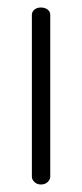

<svg xmlns="http://www.w3.org/2000/svg" viewBox="-20 -492 220 512"><path d="M89 0Q79 0 72 -6.5Q65 -13 65 -21V-452Q65 -461 72 -466.5Q79 -472 89 -472Q100 -472 107 -466.5Q114 -461 114 -452V-21Q114 -13 107 -6.5Q100 0 89 0Z"/></svg>

Font: Dosis ExtraLight Light
Style: Regular
Weight: 300
Version: Version 3.001; ttfautohint (v1.8.2)